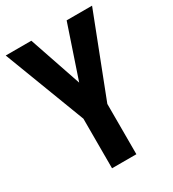

<svg xmlns="http://www.w3.org/2000/svg" viewBox="-174 -877 820 909"><g transform="rotate(-30 236.0 -423.0)"><path d="M237 -495 333 -780H472L302 -341V-66H169V-337L0 -780H140Z"/></g></svg>

Font: Noto Sans Malayalam UI ExtraCondensed
Style: Bold
Weight: 700
Width: 2
Designer: Jelle Bosma - Monotype Design Team
Foundry: Monotype Imaging Inc.
Version: Version 2.104; ttfautohint (v1.8.4.7-5d5b)